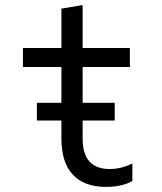

<svg xmlns="http://www.w3.org/2000/svg" viewBox="-20 -730 640 760"><path d="M126 -252.9V-323.2H223.1V-464.8H70.8V-540H223.1V-695.8L307.1 -710V-540H494.1V-464.8H307.1V-323.2H434.1V-252.9H307.1V-181.2Q307.1 -61 414.1 -61Q460.4 -61 503.9 -83V-13.2Q461.9 9.8 399.9 9.8Q313 9.8 268.1 -38.8Q223.1 -87.4 223.1 -181.2V-252.9Z"/></svg>

Font: CommitMono
Style: Regular
Weight: 400
Monospace: yes
Designer: Eigil Nikolajsen
Foundry: Eigil Nikolajsen
Version: Version 1.143